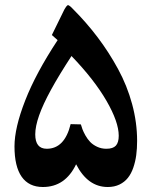

<svg xmlns="http://www.w3.org/2000/svg" viewBox="-20 -732 593 750"><path d="M162.6 -150.9Q232.4 -150.9 255.9 -247.1L295.9 -246.1Q298.3 -237.3 302 -227.3Q305.7 -217.3 313.7 -202.9Q321.8 -188.5 332.3 -177.5Q342.8 -166.5 359.4 -158.7Q376 -150.9 395.5 -150.9Q421.4 -150.9 432.6 -163.1Q443.8 -175.3 443.8 -201.7Q443.8 -255.4 396 -338.1Q348.1 -420.9 259.3 -513.2Q210.4 -438.5 179.2 -381.3Q147.9 -324.2 132.8 -281.2Q117.7 -238.3 117.7 -207Q117.7 -150.9 162.6 -150.9ZM147.5 -1.5Q92.8 -1.5 64.7 -41.5Q36.6 -81.5 36.6 -160.2Q36.6 -232.4 78.4 -339.4Q120.1 -446.3 205.1 -575.2L182.6 -595.2L231.4 -694.8Q235.4 -702.1 238.3 -705.8Q241.2 -709.5 243.4 -711.2Q245.6 -712.9 249.3 -710.7Q252.9 -708.5 255.4 -706.3Q257.8 -704.1 263.7 -698.2Q317.4 -644.5 361.3 -586.4Q405.3 -528.3 440.9 -462.9Q476.6 -397.5 496.1 -325.4Q515.6 -253.4 515.6 -181.6Q515.6 -151.9 512.2 -126.2Q508.8 -100.6 500.7 -77.1Q492.7 -53.7 479.7 -37.4Q466.8 -21 446.8 -11.2Q426.8 -1.5 400.9 -1.5Q322.8 -1.5 277.3 -90.3Q234.9 -1.5 147.5 -1.5Z"/></svg>

Font: Parastoo FD
Style: Bold-FD
Weight: 700
Foundry: Saber Rastikerdar (saber.rastikerdar@gmail.com)
Version: Version 2.0.1